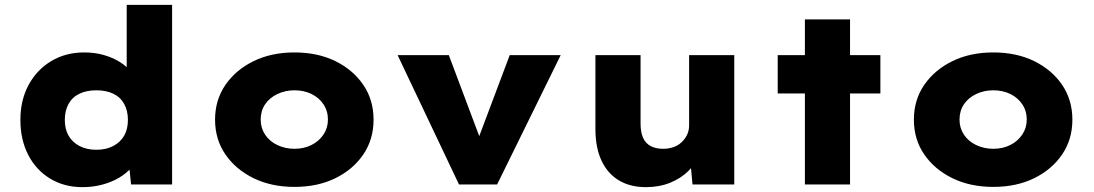

<svg xmlns="http://www.w3.org/2000/svg" viewBox="-20 -760 4509 791"><path d="M320 11Q244 11 186 -24.5Q128 -60 96 -122.5Q64 -185 64 -266Q64 -347 97.5 -409.5Q131 -472 190.5 -508Q250 -544 327 -544Q370 -544 407 -533.5Q444 -523 473 -505Q502 -487 521 -463Q540 -439 545 -413L502 -401V-740H689V0H520L507 -127L544 -117Q540 -91 520.5 -68.5Q501 -46 471 -28Q441 -10 402 0.5Q363 11 320 11ZM377 -143Q417 -143 446.5 -158.5Q476 -174 491.5 -201Q507 -228 507 -266Q507 -304 491.5 -332Q476 -360 446.5 -374Q417 -388 377 -388Q337 -388 307.5 -374Q278 -360 262.5 -332Q247 -304 247 -266Q247 -228 262.5 -201Q278 -174 307.5 -158.5Q337 -143 377 -143Z M1193 10Q1098 10 1024.5 -26Q951 -62 908.5 -124Q866 -186 866 -267Q866 -348 908.5 -410Q951 -472 1024.5 -508Q1098 -544 1193 -544Q1289 -544 1362 -508Q1435 -472 1477 -410Q1519 -348 1519 -267Q1519 -186 1477 -124Q1435 -62 1362 -26Q1289 10 1193 10ZM1193 -147Q1232 -147 1263 -162.5Q1294 -178 1312.5 -205.5Q1331 -233 1331 -267Q1331 -303 1312.5 -330.5Q1294 -358 1263 -373Q1232 -388 1193 -388Q1155 -388 1122.5 -372.5Q1090 -357 1072 -330Q1054 -303 1054 -267Q1054 -233 1072 -205.5Q1090 -178 1122.5 -162.5Q1155 -147 1193 -147Z M1871 0 1618 -533H1829L1980 -131L1928 -129L2080 -533H2290L2028 0Z M2641 11Q2576 11 2529.5 -17Q2483 -45 2458 -98.5Q2433 -152 2433 -228V-533H2619V-251Q2619 -216 2629 -193Q2639 -170 2660 -158.5Q2681 -147 2712 -147Q2734 -147 2753.5 -153.5Q2773 -160 2787.5 -173.5Q2802 -187 2810.5 -204.5Q2819 -222 2819 -244V-533H3005V0H2833L2823 -108L2858 -120Q2847 -86 2816 -55.5Q2785 -25 2740.5 -7Q2696 11 2641 11Z M3296 0V-680H3482V0ZM3184 -375V-533H3607V-375Z M4072 10Q3977 10 3903.5 -26Q3830 -62 3787.5 -124Q3745 -186 3745 -267Q3745 -348 3787.5 -410Q3830 -472 3903.5 -508Q3977 -544 4072 -544Q4168 -544 4241 -508Q4314 -472 4356 -410Q4398 -348 4398 -267Q4398 -186 4356 -124Q4314 -62 4241 -26Q4168 10 4072 10ZM4072 -147Q4111 -147 4142 -162.5Q4173 -178 4191.5 -205.5Q4210 -233 4210 -267Q4210 -303 4191.5 -330.5Q4173 -358 4142 -373Q4111 -388 4072 -388Q4034 -388 4001.5 -372.5Q3969 -357 3951 -330Q3933 -303 3933 -267Q3933 -233 3951 -205.5Q3969 -178 4001.5 -162.5Q4034 -147 4072 -147Z"/></svg>

Font: Lexend Exa ExtraBold
Style: Regular
Weight: 800
Designer: Bonnie Shaver-Troup, Thomas Jockin
Foundry: Lexend
Version: Version 1.007